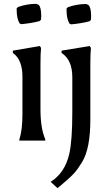

<svg xmlns="http://www.w3.org/2000/svg" viewBox="-20 -733 556 1001"><path d="M97 -139V-333Q97 -422 47 -457V-469L188 -493L194 -483Q191 -454 191 -400V-164Q191 -64 216 -7V0H81V-7Q97 -54 97 -139ZM181 -708Q195 -696 195 -650Q195 -639 194 -630L186 -623Q146 -612 91 -607L82 -611Q67 -637 67 -680Q67 -685 67 -690L75 -697Q123 -713 167 -713Q172 -713 181 -708ZM441 -707Q455 -694 455 -649Q455 -638 454 -629L446 -622Q406 -611 351 -606L342 -610Q327 -636 327 -679Q327 -684 327 -689L335 -696Q383 -712 427 -712Q432 -712 441 -707ZM451 -398V-110Q451 42 408 112Q385 150 367 169.5Q349 189 328 207Q327 208 280 248L244 215Q318 169 341 70Q357 1 357 -149V-330Q357 -421 301 -457V-469L448 -493L454 -483Q451 -453 451 -398Z"/></svg>

Font: Asul
Style: Regular
Weight: 400
Designer: Mariela Monsalve
Foundry: Mariela Monsalve
Version: Version 1.002